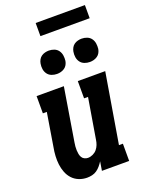

<svg xmlns="http://www.w3.org/2000/svg" viewBox="-170 -1008 840 1099"><g transform="rotate(-20 250.0 -458.5)"><path d="M165 8Q139 8 115.5 -1.5Q92 -11 75.5 -29Q59 -47 50 -70.5Q41 -94 38 -119Q35 -144 36.5 -170.5Q38 -197 43 -223L76 -425H52V-530H218L165 -206Q163 -195 162 -183Q161 -171 161.5 -159.5Q162 -148 164 -137Q166 -126 171.5 -116.5Q177 -107 187 -102Q197 -97 208 -97Q223 -97 238 -104Q253 -111 263 -123Q273 -135 278.5 -149.5Q284 -164 286 -179L327 -425H303V-530H470L399 -105H423V0H257L266 -55Q258 -42 247.5 -29.5Q237 -17 224 -8Q211 1 195.5 4.5Q180 8 165 8ZM406 -609Q389 -609 373.5 -615Q358 -621 348.5 -634Q339 -647 336.5 -663.5Q334 -680 337 -697Q339 -709 345 -720Q351 -731 361 -738Q371 -745 383 -748Q395 -751 406 -751Q423 -751 438.5 -745Q454 -739 463.5 -726Q473 -713 475.5 -696.5Q478 -680 476 -663Q474 -651 468 -640Q462 -629 451.5 -622Q441 -615 429.5 -612Q418 -609 406 -609ZM206 -609Q189 -609 173.5 -615Q158 -621 148.5 -634Q139 -647 136.5 -663.5Q134 -680 137 -697Q139 -709 145 -720Q151 -731 161 -738Q171 -745 183 -748Q195 -751 206 -751Q223 -751 238.5 -745Q254 -739 263.5 -726Q273 -713 275.5 -696.5Q278 -680 276 -663Q274 -651 268 -640Q262 -629 251.5 -622Q241 -615 229.5 -612Q218 -609 206 -609ZM190 -845V-925H490V-845Z"/></g></svg>

Font: Iosevka Slab Extrabold Oblique
Style: Regular
Weight: 800
Italic angle: -9°
Monospace: yes
Designer: Belleve Invis
Foundry: Belleve Invis
Version: Version 11.1.1; ttfautohint (v1.8.3)